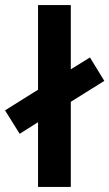

<svg xmlns="http://www.w3.org/2000/svg" viewBox="-52 -742 434 762"><path d="M-32 -304 99 -386V-722H229V-467L305 -514L362 -421L229 -338V0H99V-257L26 -211Z"/></svg>

Font: NT Somic Bold
Style: Regular
Weight: 700
Designer: Ravid Balaliev — lead type designer, mastering
Michael Voronin — secret advisor, marketing
Ivan Kovalenko — best boy
Foundry: NT Type
Version: Version 0.7